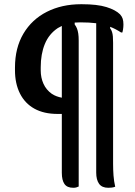

<svg xmlns="http://www.w3.org/2000/svg" viewBox="-20 -730 640 910"><path d="M361 -624Q347 -624 334 -623V-614Q341 -605 345 -594.5Q349 -584 351 -570.5Q353 -557 353 -537V154Q347 157 341 158.5Q335 160 327 160Q298 160 285.5 142Q273 124 273 89V-190Q266 -190 259 -190H253Q188 -190 143 -215Q98 -240 74.5 -287Q51 -334 51 -397V-410Q51 -503 91 -570.5Q131 -638 202 -674Q273 -710 364 -710H368Q441 -710 484.5 -696.5Q528 -683 549 -662Q558 -652 561.5 -641Q565 -630 565 -614Q565 -608 564.5 -602Q564 -596 563 -589.5Q562 -583 560 -576H554Q528 -593 502 -603V-596Q508 -588 511 -578.5Q514 -569 515 -557Q516 -545 516 -527V46Q516 75 518 102Q520 129 526 155Q518 158 510 159Q502 160 493 160Q463 160 449.5 141Q436 122 436 88V-620Q436 -620 435 -620Q403 -624 361 -624ZM273 -267V-607Q263 -602 254 -597Q212 -569 192.5 -521.5Q173 -474 173 -411V-396Q173 -362 186 -333Q199 -304 226 -285Q246 -272 273 -267Z"/></svg>

Font: Code D Ace
Style: Regular
Weight: 400
Version: Version 1.085; ttfautohint (v1.8.4.7-5d5b);Nerd Fonts 3.0.2